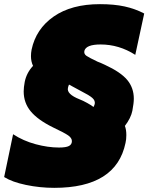

<svg xmlns="http://www.w3.org/2000/svg" viewBox="-84 -734 714 924"><path d="M-64 118 -21 -88Q28 -56 87.5 -40Q147 -24 200 -24Q234 -24 248 -31.5Q262 -39 262 -55Q262 -70 244 -82.5Q226 -95 171 -121Q98 -157 64 -198Q30 -239 30 -294Q30 -313 35 -340Q44 -384 75 -417Q65 -438 65 -464Q65 -479 68 -495Q89 -595 174.5 -654.5Q260 -714 397 -714Q465 -714 515.5 -703Q566 -692 610 -669L567 -470Q489 -520 400 -520Q330 -520 322 -489Q319 -474 332.5 -465Q346 -456 386 -437Q398 -433 421 -422Q497 -387 528.5 -349Q560 -311 560 -259Q560 -238 553 -201Q546 -166 517 -128Q524 -110 524 -84Q524 -63 520 -46Q475 170 177 170Q108 170 41 156Q-26 142 -64 118ZM372 -234Q375 -250 360 -263Q345 -276 309 -294Q255 -323 248 -327Q244 -317 243 -311Q236 -281 299 -256Q315 -250 336.5 -238Q358 -226 366 -219Q371 -229 372 -234Z"/></svg>

Font: Prompt Black
Style: Italic
Weight: 900
Italic angle: -12°
Designer: Katatrad Team
Foundry: CadsonDemak
Version: Version 1.001